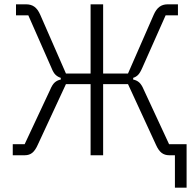

<svg xmlns="http://www.w3.org/2000/svg" viewBox="-20 -718 904 888"><path d="M789 150V-17L806 0H762Q742 0 727.5 -11Q713 -22 701 -49L572 -329H457V0H399V-329H285L155 -49Q143 -22 129 -11Q115 0 95 0H39V-51H94L212 -303Q222 -327 233.5 -337Q245 -347 261 -350V-358Q248 -362 237.5 -371.5Q227 -381 218 -404L111 -647H54V-698H101Q124 -698 139.5 -686.5Q155 -675 166 -650L285 -378H399V-698H457V-378H572L691 -650Q702 -675 717.5 -686.5Q733 -698 755 -698H803V-647H746L638 -404Q628 -381 618.5 -371.5Q609 -362 596 -358V-350Q612 -347 623.5 -337Q635 -327 645 -303L762 -51H843V150Z"/></svg>

Font: IBM Plex Sans Condensed Light
Style: Regular
Weight: 300
Width: 3
Designer: Mike Abbink, Paul van der Laan, Pieter van Rosmalen
Foundry: Bold Monday
Version: Version 3.201